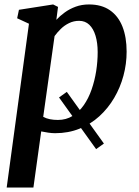

<svg xmlns="http://www.w3.org/2000/svg" viewBox="-20 -588 624 862"><path d="M446.5 56.5 411.5 81.5 245 -150.5 280 -175.5ZM10 254 110 -481.5 57 -506 65 -544 218.5 -568 240.5 -557 233 -499Q249 -516.5 270.8 -532.2Q292.5 -548 319.8 -558Q347 -568 379.5 -568Q436 -568 473.5 -542Q511 -516 529.8 -468.5Q548.5 -421 548.5 -356Q548.5 -301 534.2 -248Q520 -195 492.5 -148.2Q465 -101.5 426 -66Q387 -30.5 337 -10.2Q287 10 227.5 10Q212.5 10 196.2 7.5Q180 5 165 2L130 254ZM174 -63.5Q187.5 -56 204 -52.8Q220.5 -49.5 240 -49.5Q277 -49.5 306 -67.5Q335 -85.5 356.2 -116Q377.5 -146.5 391.2 -186Q405 -225.5 411.8 -268.8Q418.5 -312 418.5 -354Q418.5 -395.5 409 -427.2Q399.5 -459 381 -476.8Q362.5 -494.5 335 -494.5Q311 -494.5 290 -484.2Q269 -474 252.8 -458Q236.5 -442 225 -426Z"/></svg>

Font: Merriweather SemiBold
Style: Italic
Weight: 600
Italic angle: -7.8°
Version: Version 2.101